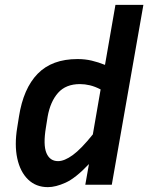

<svg xmlns="http://www.w3.org/2000/svg" viewBox="-20 -760 610 790"><path d="M331 0 346 -85Q291 -27 250 -8.5Q209 10 177 10Q128 10 95.5 -21.5Q63 -53 51 -108.5Q39 -164 51 -236L58 -280Q76 -396 135 -456.5Q194 -517 299 -517Q330 -517 357.5 -510.5Q385 -504 412 -493L455 -740H570L440 0ZM169 -236Q157 -164 171 -130.5Q185 -97 219 -97Q245 -97 279.5 -122Q314 -147 362 -207L394 -392Q371 -404 350 -409Q329 -414 309 -414Q251 -414 219 -378Q187 -342 176 -280Z"/></svg>

Font: Inria Sans
Style: Bold Italic
Weight: 700
Italic angle: -10°
Designer: Black Foundry Team
Foundry: Black Foundry
Version: Version 1.2; ttfautohint (v1.8.3)